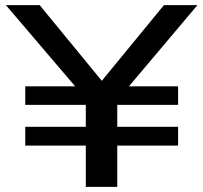

<svg xmlns="http://www.w3.org/2000/svg" viewBox="-20 -725 788 745"><path d="M313 0V-160H78V-233H313V-318H78V-390H291L281 -379L3 -705H134L377 -409H373L616 -705H746L471 -379L461 -390H671V-318H435V-233H671V-160H435V0Z"/></svg>

Font: Nunito Sans 7pt Expanded SemiBold
Style: Regular
Weight: 600
Width: 7
Designer: Vernon Adams
Foundry: Vernon Adams
Version: Version 3.101;gftools[0.9.27]